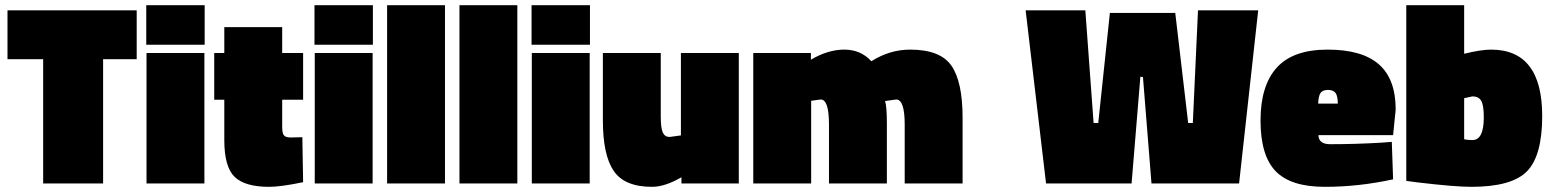

<svg xmlns="http://www.w3.org/2000/svg" viewBox="-20 -710 6004 743"><path d="M9 -481V-670H509V-481H379V0H147V-481Z M547 0V-505H771V0ZM546 -537V-690H772V-537Z M1072 -324V-220Q1072 -195 1078.5 -186.5Q1085 -178 1105 -178L1150 -179L1153 -5Q1067 13 1021 13Q928 13 888 -25.5Q848 -64 848 -168V-324H809V-505H848V-605H1072V-505H1153V-324Z M1198 0V-505H1422V0ZM1197 -537V-690H1423V-537Z M1478 0V-690H1702V0Z M1758 0V-690H1982V0Z M2038 0V-505H2262V0ZM2037 -537V-690H2263V-537Z M2615 -505H2839V0H2617V-24Q2553 13 2503 13Q2397 13 2355 -48.5Q2313 -110 2313 -244V-505H2537V-259Q2537 -214 2545 -197Q2553 -180 2571 -180L2615 -186Z M3119 0H2895V-505H3118V-479Q3184 -518 3247.5 -518Q3311 -518 3352 -473Q3423 -518 3502 -518Q3619 -518 3662 -455.5Q3705 -393 3705 -255V0H3481V-228Q3481 -325 3448 -325L3405 -319Q3412 -298 3412 -232V0H3188V-228Q3188 -325 3156 -325L3119 -320Z M4028 0 3949 -670H4180L4212 -234H4230L4275 -660H4528L4578 -234H4596L4616 -670H4849L4775 0H4436L4403 -412L4393 -413L4359 0Z M5082 -187Q5083 -152 5127 -152Q5227 -152 5327 -158L5366 -161L5371 -16Q5238 13 5106.5 13Q4975 13 4916.5 -47.5Q4858 -108 4858 -243.5Q4858 -379 4921 -448.5Q4984 -518 5117.5 -518Q5251 -518 5316 -461Q5381 -404 5381 -286L5371 -187ZM5157 -309Q5157 -338 5148.5 -350Q5140 -362 5119 -362Q5098 -362 5090 -350Q5082 -338 5081 -309Z M5750 -518Q5948 -518 5948 -261Q5948 -107 5889 -47Q5830 13 5674 13Q5610 13 5467 -4L5422 -10V-690H5646V-502Q5712 -518 5750 -518ZM5678 -168Q5722 -168 5722 -256Q5722 -303 5712 -320Q5702 -337 5678 -337L5646 -330V-171Q5659 -168 5678 -168Z"/></svg>

Font: Titillium Web
Style: Black
Weight: 900
Version: Version 1.001;PS 35.000;hotconv 1.0.70;makeotf.lib2.5.55311